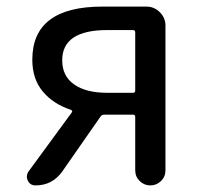

<svg xmlns="http://www.w3.org/2000/svg" viewBox="-20 -563 613 583"><path d="M383.8 -281.2Q390.6 -281.2 390.6 -288.1V-464.8Q390.6 -471.7 383.8 -471.7H305.7Q168.9 -471.7 168.9 -379.9Q168.9 -332 205.1 -306.6Q241.2 -281.2 305.7 -281.2ZM291 -543H424.8Q448.2 -543 465.3 -525.9Q482.4 -508.8 482.4 -485.4V-45.9Q482.4 -26.4 468.8 -13.2Q455.1 0 436.5 0Q418 0 404.3 -13.2Q390.6 -26.4 390.6 -45.9V-208Q390.6 -214.8 383.8 -214.8H295.9Q289.1 -214.8 285.2 -209L168.9 -42Q138.7 0 87.9 0Q71.3 0 64.5 -14.6Q61.5 -20.5 61.5 -26.4Q61.5 -34.2 66.4 -42L197.3 -220.7Q202.1 -226.6 195.3 -229.5Q141.6 -247.1 109.9 -285.2Q78.1 -323.2 78.1 -381.8Q78.1 -543 291 -543Z"/></svg>

Font: Gen Jyuu Gothic P Regular
Style: Regular
Weight: 400
Designer: [Source Han Sans]
Ryoko NISHIZUKA  (kana & ideographs); Paul D. Hunt (Latin, Greek & Cyrillic); Wenlong ZHANG  (bopomofo
Version: Version 1.002.20150607